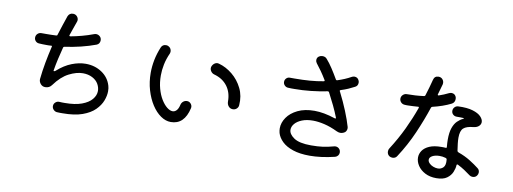

<svg xmlns="http://www.w3.org/2000/svg" viewBox="-64 -1150 4127 1546"><g transform="rotate(10 2000.0 -377.5)"><path d="M812 -252Q818 -233 818 -207Q818 -171 802.5 -130Q787 -89 750 -52Q713 -15 649 8Q585 31 487 31Q476 31 464 31Q452 31 440 30Q424 28 412.5 15.5Q401 3 401 -13Q401 -32 415.5 -44.5Q430 -57 448 -55Q459 -54 470 -54Q481 -54 491 -54Q574 -54 628.5 -74Q683 -94 710 -126.5Q737 -159 737 -195Q737 -224 721 -252Q705 -280 671.5 -297.5Q638 -315 594 -315Q542 -315 481 -284Q420 -253 366 -179Q347 -152 313 -152Q290 -152 275 -169.5Q260 -187 261 -209Q268 -277 280.5 -345Q293 -413 309 -480Q309 -481 309.5 -481.5Q310 -482 310 -483Q310 -491 301 -489Q291 -488 281.5 -488Q272 -488 262 -488Q246 -488 231.5 -488.5Q217 -489 203 -490Q186 -491 175 -503Q164 -515 164 -531Q164 -550 177 -562.5Q190 -575 208 -575H248Q265 -575 285.5 -575.5Q306 -576 328 -577Q337 -577 338 -584Q351 -626 364.5 -666.5Q378 -707 391 -745Q403 -773 432 -773Q452 -773 464.5 -759.5Q477 -746 477 -729Q477 -722 474 -714Q464 -686 454 -657.5Q444 -629 434 -600Q434 -599 433.5 -598Q433 -597 433 -596Q433 -589 442 -590Q486 -598 533 -610.5Q580 -623 628 -641Q636 -644 644 -644Q661 -644 674.5 -632Q688 -620 688 -600Q688 -587 681.5 -576.5Q675 -566 662 -561Q606 -540 540.5 -524Q475 -508 409 -499Q401 -497 400 -491Q387 -442 376 -393.5Q365 -345 357 -296V-294Q357 -291 361 -291Q368 -291 375 -298Q431 -348 490 -371Q549 -394 603 -394Q678 -394 735.5 -355.5Q793 -317 812 -252Z M1357 -51Q1315 -51 1274.5 -79Q1234 -107 1201.5 -157Q1169 -207 1149.5 -273Q1130 -339 1130 -414Q1130 -465 1140.5 -519Q1151 -573 1174 -628Q1185 -654 1214 -654Q1224 -654 1232 -650Q1245 -644 1251.5 -633Q1258 -622 1258 -610Q1258 -601 1255 -593Q1233 -544 1223.5 -497.5Q1214 -451 1214 -407Q1214 -349 1227.5 -300Q1241 -251 1263 -215Q1285 -179 1310 -159Q1335 -139 1357 -139Q1375 -139 1389 -154Q1403 -169 1410 -200Q1414 -218 1427.5 -229Q1441 -240 1458 -240Q1476 -240 1488 -227Q1500 -214 1500 -198Q1500 -192 1499 -189Q1468 -51 1357 -51ZM1832 -239Q1810 -239 1796.5 -255Q1783 -271 1783 -294Q1783 -368 1744.5 -419Q1706 -470 1636 -489Q1618 -494 1607.5 -510.5Q1597 -527 1601 -544Q1606 -561 1619 -572Q1632 -583 1648 -583Q1651 -583 1659 -581Q1718 -565 1770 -522.5Q1822 -480 1852.5 -418Q1883 -356 1877 -280Q1876 -263 1863 -251Q1850 -239 1832 -239Z M2787 -647Q2793 -637 2793 -626Q2793 -600 2772 -589Q2748 -576 2720.5 -564Q2693 -552 2661 -542Q2651 -539 2656 -530L2658 -527Q2695 -454 2723.5 -384Q2752 -314 2768 -258Q2769 -255 2769 -247Q2769 -236 2763 -225Q2757 -214 2745 -209Q2731 -202 2717 -202Q2710 -202 2702.5 -204Q2695 -206 2688 -209Q2630 -237 2578.5 -249Q2527 -261 2485 -261Q2433 -261 2395.5 -246Q2358 -231 2338 -207.5Q2318 -184 2318 -158Q2318 -122 2362 -92Q2406 -62 2502 -62Q2557 -62 2597.5 -67.5Q2638 -73 2686 -86Q2689 -87 2692 -87.5Q2695 -88 2699 -88Q2716 -88 2728.5 -76Q2741 -64 2741 -44Q2741 -31 2732.5 -20Q2724 -9 2710 -5Q2652 9 2601 15.5Q2550 22 2506 22Q2425 22 2368.5 3Q2312 -16 2279.5 -47.5Q2247 -79 2236 -116Q2231 -136 2231 -154Q2231 -200 2260.5 -243Q2290 -286 2346.5 -313.5Q2403 -341 2483 -341Q2559 -341 2652 -310Q2654 -309 2657 -309Q2665 -309 2661 -318Q2644 -362 2620.5 -411Q2597 -460 2571 -509Q2567 -516 2559 -514Q2495 -501 2426.5 -493.5Q2358 -486 2292 -486Q2279 -486 2265.5 -486Q2252 -486 2239 -487Q2223 -488 2211.5 -500Q2200 -512 2200 -528Q2200 -546 2212.5 -558Q2225 -570 2242 -569H2279Q2344 -569 2402.5 -573.5Q2461 -578 2513 -588Q2525 -590 2518 -600Q2497 -635 2475.5 -665.5Q2454 -696 2434 -721Q2425 -733 2425 -746Q2425 -767 2442 -778Q2454 -786 2470 -786Q2493 -786 2506 -770Q2531 -742 2556.5 -703Q2582 -664 2608 -619Q2612 -612 2620 -615Q2651 -625 2678 -636.5Q2705 -648 2730 -662Q2741 -668 2751 -668Q2776 -668 2787 -647Z M3561 -590Q3495 -557 3410 -537Q3402 -534 3401 -528Q3367 -425 3318.5 -313.5Q3270 -202 3202 -98Q3190 -78 3165 -78Q3151 -78 3140 -85Q3121 -98 3121 -122Q3121 -137 3128 -147Q3187 -239 3230 -330Q3273 -421 3304 -508Q3304 -509 3304.5 -510Q3305 -511 3305 -512Q3305 -520 3296 -518Q3276 -517 3255.5 -515.5Q3235 -514 3215 -514Q3208 -514 3200.5 -514Q3193 -514 3185 -515Q3168 -517 3157 -529.5Q3146 -542 3146 -558Q3146 -576 3159.5 -589Q3173 -602 3191 -602Q3224 -602 3259 -604Q3294 -606 3331 -611Q3339 -613 3340 -619Q3351 -654 3360.5 -687Q3370 -720 3378 -752Q3386 -785 3419 -785Q3439 -785 3451 -771.5Q3463 -758 3463 -741Q3463 -734 3462 -730Q3457 -711 3450.5 -689.5Q3444 -668 3438 -646Q3438 -645 3437.5 -644.5Q3437 -644 3437 -643Q3437 -634 3447 -637Q3486 -650 3524 -669Q3536 -674 3544 -674Q3570 -674 3581 -651Q3585 -643 3585 -631Q3585 -603 3561 -590ZM3854 -115Q3871 -103 3871 -81Q3871 -67 3862 -55Q3850 -38 3827 -38Q3813 -38 3802 -46Q3782 -61 3754.5 -79.5Q3727 -98 3695 -114Q3693 -115 3690 -115Q3684 -115 3684 -107Q3683 -82 3670.5 -51.5Q3658 -21 3627.5 1Q3597 23 3541 23Q3488 23 3449 2.5Q3410 -18 3389 -50Q3368 -82 3368 -116Q3368 -146 3386 -172.5Q3404 -199 3442 -215.5Q3480 -232 3540 -232Q3548 -232 3556.5 -232Q3565 -232 3573 -231H3575Q3584 -231 3582 -240Q3579 -273 3579 -300Q3579 -358 3592 -395Q3605 -432 3626.5 -453Q3648 -474 3672 -485Q3684 -490 3671 -492Q3658 -493 3644 -493Q3630 -493 3617 -493Q3600 -493 3587.5 -504.5Q3575 -516 3575 -534Q3575 -551 3586.5 -563.5Q3598 -576 3616 -577Q3689 -580 3735 -566Q3781 -552 3802.5 -529.5Q3824 -507 3824 -485Q3824 -466 3808.5 -451.5Q3793 -437 3764 -434Q3709 -429 3685 -407.5Q3661 -386 3661 -329Q3661 -308 3664 -281.5Q3667 -255 3672 -223Q3673 -216 3683 -212Q3737 -193 3781 -165.5Q3825 -138 3854 -115ZM3470 -84Q3481 -72 3501 -64Q3521 -56 3540 -56Q3566 -56 3584.5 -74.5Q3603 -93 3598 -140Q3597 -148 3587 -151Q3574 -155 3561.5 -156.5Q3549 -158 3538 -158Q3503 -158 3479.5 -145.5Q3456 -133 3456 -113Q3456 -98 3470 -84Z"/></g></svg>

Font: Kiwi Maru Medium
Style: Regular
Weight: 500
Designer: Hiroki-Chan
Version: Version 1.100